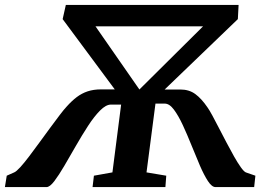

<svg xmlns="http://www.w3.org/2000/svg" viewBox="-49 -763 1098 783"><path d="M-29 0 -21.5 -46.5 9 -60Q17.5 -63.5 33.8 -81.2Q50 -99 70.2 -125.8Q90.5 -152.5 112.5 -182.8Q134.5 -213 155.8 -242Q177 -271 194.8 -294.2Q212.5 -317.5 223 -328.5Q243.5 -351.5 264 -367Q284.5 -382.5 308.5 -390.5Q332.5 -398.5 363.5 -398.5H419L206.5 -685L219.5 -743H924L921 -685L622.5 -398H686.5Q722.5 -398 747.8 -379.2Q773 -360.5 796.5 -326Q804.5 -315 817 -292Q829.5 -269 844.2 -240.2Q859 -211.5 874.8 -181.5Q890.5 -151.5 905.5 -125Q920.5 -98.5 933 -81Q945.5 -63.5 953.5 -60L992.5 -46.5L987.5 0H830Q815 0 799 -24.5Q783 -49 766.2 -87.8Q749.5 -126.5 732 -170.2Q714.5 -214 696.5 -252.8Q678.5 -291.5 660.2 -316Q642 -340.5 623 -340.5H585L548.5 -60L629 -46.5L625.5 0H328.5L334 -46.5L409.5 -60L445 -336.5H403.5Q383 -336.5 359 -312.2Q335 -288 310 -249.5Q285 -211 260.5 -168.2Q236 -125.5 213.5 -87Q191 -48.5 172.5 -24.2Q154 0 140.5 0ZM519.5 -398 779 -655.5H340.5Z"/></svg>

Font: Merriweather
Style: Bold Italic
Weight: 700
Italic angle: -7.8°
Version: Version 2.101